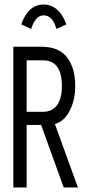

<svg xmlns="http://www.w3.org/2000/svg" viewBox="-20 -830 390 850"><path d="M39 0V-623H164Q241 -623 277 -576Q313 -529 313 -449Q313 -388 289 -340.5Q265 -293 223 -281L325 0H262L162 -277H98V0ZM98 -335H170Q211 -335 232.5 -364.5Q254 -394 254 -449Q254 -563 170 -563H98ZM118 -702 74 -722Q105 -810 173 -810Q206 -810 232 -788Q258 -766 274 -722L230 -702Q220 -735 206 -748.5Q192 -762 173 -762Q137 -762 118 -702Z"/></svg>

Font: Inconsolata ExtraCondensed
Style: Regular
Weight: 400
Width: 2
Monospace: yes
Designer: Raph Levien, Cyreal, Brenton Simpson
Foundry: Raph Levien, Cyreal, Google
Version: Version 3.001; ttfautohint (v1.8.2.53-6de2)